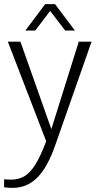

<svg xmlns="http://www.w3.org/2000/svg" viewBox="-20 -702 474 931"><path d="M424 -500 249 -1Q211 109 161 159Q111 209 41 209Q18 209 0 206V167Q10 169 35 169Q72 169 100 151.5Q128 134 152.5 94Q177 54 204 -17L18 -500H79L229 -76L362 -500ZM199 -682H247L343 -554H296L223 -649L151 -554H103Z"/></svg>

Font: Sarabun ExtraLight
Style: Regular
Weight: 275
Designer: Suppakit Chalermlarp | Katatrad Co.,Ltd.
Foundry: Cadson Demak Co.,Ltd.
Version: Version 1.000; ttfautohint (v1.6)